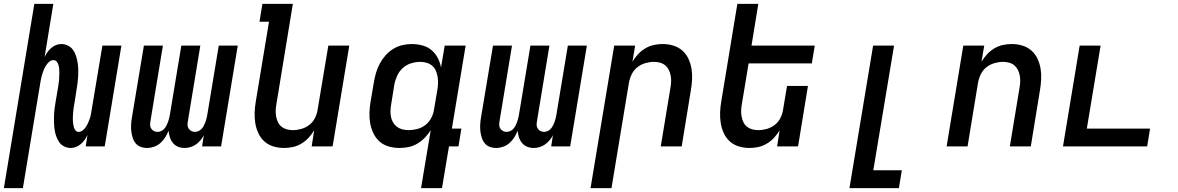

<svg xmlns="http://www.w3.org/2000/svg" viewBox="-54 -755 6074 990"><path d="M-34 215 123 -735H221L176 -461Q182 -474 190.5 -486Q199 -498 210 -507.5Q221 -517 234.5 -522.5Q248 -528 262 -528Q280 -528 296 -520Q312 -512 322 -498.5Q332 -485 337.5 -468Q343 -451 346 -433.5Q349 -416 349.5 -398Q350 -380 349 -361.5Q348 -343 345.5 -324.5Q343 -306 340 -288L329 -218Q327 -208 325.5 -198Q324 -188 323.5 -178Q323 -168 322 -158Q321 -148 321.5 -138Q322 -128 323 -118.5Q324 -109 326.5 -100Q329 -91 335 -83Q341 -75 351 -75Q363 -75 373 -83Q383 -91 389.5 -101.5Q396 -112 401 -123Q406 -134 409.5 -145Q413 -156 415 -167.5Q417 -179 419 -191L474 -520H572L486 0H388L397 -59Q391 -46 382.5 -34Q374 -22 363 -12.5Q352 -3 338.5 2.5Q325 8 311 8Q293 8 277 0Q261 -8 251.5 -21.5Q242 -35 236 -52Q230 -69 227.5 -86.5Q225 -104 224.5 -122Q224 -140 224.5 -158.5Q225 -177 227.5 -195.5Q230 -214 233 -232L245 -302Q246 -312 248 -322Q250 -332 250.5 -342Q251 -352 251.5 -362Q252 -372 252 -382Q252 -392 251 -401.5Q250 -411 247.5 -420Q245 -429 238.5 -437Q232 -445 222 -445Q210 -445 200.5 -437Q191 -429 184 -418.5Q177 -408 172.5 -397Q168 -386 164.5 -375Q161 -364 158.5 -352.5Q156 -341 154 -329L64 215Z M705 8Q687 8 671 2Q655 -4 645 -16.5Q635 -29 630 -45Q625 -61 623 -78Q621 -95 622 -112.5Q623 -130 626 -148L688 -520H786L722 -132Q720 -121 720 -111Q720 -101 725.5 -92.5Q731 -84 739.5 -79.5Q748 -75 758 -75Q768 -75 777.5 -79.5Q787 -84 793.5 -91.5Q800 -99 804.5 -108Q809 -117 812.5 -126.5Q816 -136 818 -145Q820 -154 822 -164L881 -520H979L915 -132Q913 -121 913 -111Q913 -101 918.5 -92.5Q924 -84 932.5 -79.5Q941 -75 951 -75Q961 -75 970.5 -79.5Q980 -84 986.5 -91.5Q993 -99 997.5 -108Q1002 -117 1005.5 -126.5Q1009 -136 1011 -145Q1013 -154 1015 -164L1074 -520H1172L1086 0H988L997 -58Q990 -44 979.5 -31.5Q969 -19 956 -10Q943 -1 928 3.5Q913 8 898 8Q880 8 864 1.5Q848 -5 837.5 -18Q827 -31 822 -47Q817 -63 815 -81Q808 -63 798 -47Q788 -31 773.5 -18Q759 -5 740.5 1.5Q722 8 705 8Z M1411 8Q1382 8 1355.5 0Q1329 -8 1309.5 -25.5Q1290 -43 1278.5 -67.5Q1267 -92 1262.5 -119Q1258 -146 1259 -174.5Q1260 -203 1265 -232L1333 -643H1284L1299 -735H1456L1371 -217Q1368 -201 1367.5 -185Q1367 -169 1370 -153.5Q1373 -138 1379.5 -124.5Q1386 -111 1398 -101.5Q1410 -92 1425 -88Q1440 -84 1457 -84Q1478 -84 1500.5 -90.5Q1523 -97 1541.5 -111.5Q1560 -126 1570.5 -147.5Q1581 -169 1584 -191L1639 -520H1747L1661 0H1553L1566 -83Q1554 -63 1537.5 -45Q1521 -27 1500 -14.5Q1479 -2 1456 3Q1433 8 1411 8Z M2053 -84Q2075 -84 2098 -90Q2121 -96 2139.5 -110.5Q2158 -125 2169.5 -146.5Q2181 -168 2184 -191L2201 -291Q2204 -308 2204.5 -325Q2205 -342 2202.5 -358.5Q2200 -375 2193.5 -390Q2187 -405 2175 -415.5Q2163 -426 2147 -431Q2131 -436 2113 -436Q2090 -436 2065.5 -428.5Q2041 -421 2022.5 -404Q2004 -387 1993.5 -363.5Q1983 -340 1979 -317L1963 -217Q1960 -201 1959.5 -184.5Q1959 -168 1962 -152.5Q1965 -137 1973 -123.5Q1981 -110 1993 -101Q2005 -92 2020.5 -88Q2036 -84 2053 -84ZM2117 215 2167 -84Q2154 -63 2136.5 -45Q2119 -27 2098 -14.5Q2077 -2 2053.5 3Q2030 8 2007 8Q1978 8 1951 0.5Q1924 -7 1904 -24.5Q1884 -42 1872 -66.5Q1860 -91 1855 -118Q1850 -145 1851 -174Q1852 -203 1857 -232L1874 -332Q1878 -356 1885 -380Q1892 -404 1904 -426.5Q1916 -449 1933.5 -469Q1951 -489 1973 -502.5Q1995 -516 2019.5 -522Q2044 -528 2068 -528Q2096 -528 2123 -521Q2150 -514 2170 -497.5Q2190 -481 2202.5 -457.5Q2215 -434 2220 -407L2239 -520H2347L2276 -92H2325L2310 0H2261L2225 215Z M2505 8Q2487 8 2471 2Q2455 -4 2445 -16.5Q2435 -29 2430 -45Q2425 -61 2423 -78Q2421 -95 2422 -112.5Q2423 -130 2426 -148L2488 -520H2586L2522 -132Q2520 -121 2520 -111Q2520 -101 2525.5 -92.5Q2531 -84 2539.5 -79.5Q2548 -75 2558 -75Q2568 -75 2577.5 -79.5Q2587 -84 2593.5 -91.5Q2600 -99 2604.5 -108Q2609 -117 2612.5 -126.5Q2616 -136 2618 -145Q2620 -154 2622 -164L2681 -520H2779L2715 -132Q2713 -121 2713 -111Q2713 -101 2718.5 -92.5Q2724 -84 2732.5 -79.5Q2741 -75 2751 -75Q2761 -75 2770.5 -79.5Q2780 -84 2786.5 -91.5Q2793 -99 2797.5 -108Q2802 -117 2805.5 -126.5Q2809 -136 2811 -145Q2813 -154 2815 -164L2874 -520H2972L2886 0H2788L2797 -58Q2790 -44 2779.5 -31.5Q2769 -19 2756 -10Q2743 -1 2728 3.5Q2713 8 2698 8Q2680 8 2664 1.5Q2648 -5 2637.5 -18Q2627 -31 2622 -47Q2617 -63 2615 -81Q2608 -63 2598 -47Q2588 -31 2573.5 -18Q2559 -5 2540.5 1.5Q2522 8 2505 8Z M2991 215 3113 -520H3221L3207 -437Q3219 -457 3235.5 -475Q3252 -493 3273 -505.5Q3294 -518 3317 -523Q3340 -528 3362 -528Q3391 -528 3417.5 -520Q3444 -512 3464 -494.5Q3484 -477 3495.5 -452.5Q3507 -428 3511.5 -401Q3516 -374 3514.5 -345.5Q3513 -317 3508 -288L3461 0H3353L3403 -303Q3406 -319 3406.5 -335Q3407 -351 3404 -366.5Q3401 -382 3394 -395.5Q3387 -409 3375.5 -418.5Q3364 -428 3349 -432Q3334 -436 3317 -436Q3296 -436 3273.5 -429.5Q3251 -423 3232.5 -408.5Q3214 -394 3203.5 -372.5Q3193 -351 3189 -329L3099 215Z M3811 8Q3782 8 3755.5 0Q3729 -8 3709.5 -25.5Q3690 -43 3678.5 -67.5Q3667 -92 3662.5 -119Q3658 -146 3659 -174.5Q3660 -203 3665 -232L3748 -735H3856L3821 -520H4147L4132 -428H3806L3771 -217Q3768 -201 3767.5 -185Q3767 -169 3770 -153.5Q3773 -138 3779.5 -124.5Q3786 -111 3798 -101.5Q3810 -92 3825 -88Q3840 -84 3857 -84Q3878 -84 3900.5 -90.5Q3923 -97 3941.5 -111.5Q3960 -126 3970.5 -147.5Q3981 -169 3984 -191L4004 -312H4112L4061 0H3953L3966 -83Q3954 -63 3937.5 -45Q3921 -27 3900 -14.5Q3879 -2 3856 3Q3833 8 3811 8Z M4326 215 4448 -520H4556L4449 123H4596L4581 215Z M4827 0 4913 -520H5021L5007 -437Q5019 -457 5035.5 -475Q5052 -493 5073 -505.5Q5094 -518 5117 -523Q5140 -528 5162 -528Q5191 -528 5217.5 -520Q5244 -512 5264 -494.5Q5284 -477 5295.5 -452.5Q5307 -428 5311.5 -401Q5316 -374 5314.5 -345.5Q5313 -317 5308 -288L5261 0H5153L5203 -303Q5206 -319 5206.5 -335Q5207 -351 5204 -366.5Q5201 -382 5194 -395.5Q5187 -409 5175.5 -418.5Q5164 -428 5149 -432Q5134 -436 5117 -436Q5096 -436 5073.5 -429.5Q5051 -423 5032.5 -408.5Q5014 -394 5003.5 -372.5Q4993 -351 4989 -329L4935 0Z M5427 0 5513 -520H5621L5550 -92H5876L5861 0Z"/></svg>

Font: Iosevka Semibold Extended
Style: Italic
Weight: 600
Width: 7
Italic angle: -9°
Monospace: yes
Designer: Belleve Invis
Foundry: Belleve Invis
Version: Version 32.5.0; ttfautohint (v1.8.4)